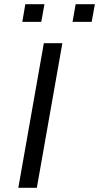

<svg xmlns="http://www.w3.org/2000/svg" viewBox="-20 -891 470 911"><path d="M85.9 -787.1 100.1 -871.1H190.9L175.8 -787.1ZM324.2 -787.1 338.9 -871.1H430.2L415 -787.1ZM66.9 0 188 -686H275.9L154.8 0Z"/></svg>

Font: Archivo Expanded Light
Style: Italic
Weight: 300
Width: 7
Italic angle: -10°
Designer: Hector Gatti
Foundry: Omnibus-Type
Version: Version 2.001